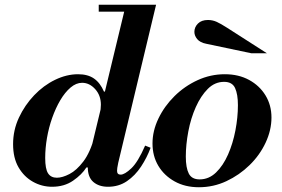

<svg xmlns="http://www.w3.org/2000/svg" viewBox="-20 -774 1185 807"><path d="M434 11Q396 11 372.5 -9Q349 -29 349 -71Q349 -84 352 -100.5Q355 -117 364 -153L509 -754H636L477 -90Q474 -77 473 -68.5Q472 -60 472 -56Q472 -40 487 -40Q504 -40 532 -66.5Q560 -93 590 -162L613 -153Q598 -112 573 -74Q548 -36 513.5 -12.5Q479 11 434 11ZM199 11Q156 11 118.5 -10Q81 -31 58 -70.5Q35 -110 35 -168Q35 -227 59.5 -279.5Q84 -332 123.5 -373.5Q163 -415 211.5 -438.5Q260 -462 308 -462Q349 -462 375 -444Q401 -426 417 -389H424L401 -298Q402 -309 403 -317Q404 -325 404 -334Q404 -373 380 -399.5Q356 -426 325 -426Q300 -426 276.5 -406Q253 -386 233.5 -353Q214 -320 199.5 -279Q185 -238 177.5 -194.5Q170 -151 170 -110Q170 -64 182 -45.5Q194 -27 219 -27Q242 -27 272 -42.5Q302 -58 330.5 -95.5Q359 -133 377 -199L350 -70H343Q324 -40 287 -14.5Q250 11 199 11ZM395 -725V-754H590V-725Z M816 13Q758 13 714 -11.5Q670 -36 645.5 -77Q621 -118 621 -171Q621 -224 646 -276Q671 -328 713.5 -370Q756 -412 810.5 -437Q865 -462 925 -462Q983 -462 1027 -438Q1071 -414 1096 -373Q1121 -332 1121 -280Q1121 -227 1096.5 -174.5Q1072 -122 1029 -80Q986 -38 931.5 -12.5Q877 13 816 13ZM819 -20Q858 -20 888 -49Q918 -78 938.5 -124.5Q959 -171 969.5 -226Q980 -281 980 -332Q980 -378 968 -404Q956 -430 922 -430Q883 -430 853.5 -400.5Q824 -371 803 -324Q782 -277 771.5 -221.5Q761 -166 761 -116Q761 -69 773.5 -44.5Q786 -20 819 -20ZM1037 -550 847 -590Q821 -595 809 -609.5Q797 -624 797 -640Q797 -660 812 -675Q827 -690 854 -690Q873 -690 890 -682.5Q907 -675 935 -657L1102 -550Z"/></svg>

Font: Libre Bodoni SemiBold
Style: Italic
Weight: 600
Italic angle: -13°
Version: Version 2.003